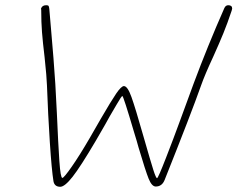

<svg xmlns="http://www.w3.org/2000/svg" viewBox="-20 -720 910 736"><path d="M185 -25Q178 -68 171 -175Q164 -282 160 -393Q159 -425 151 -500Q144 -558 141 -596.5Q138 -635 138 -682Q138 -684 137.5 -685.5Q137 -687 138 -689Q143 -700 157 -700Q164 -700 166 -697.5Q168 -695 169 -686L176 -604Q186 -492 192 -399L198 -286Q203 -169 207.5 -103.5Q212 -38 219 -38Q225 -38 255 -81Q285 -124 324 -191L366 -264Q406 -333 425.5 -361.5Q445 -390 455 -390Q469 -390 484 -348Q499 -306 530 -197Q558 -99 568 -68Q578 -37 582 -37Q586 -37 616.5 -115.5Q647 -194 667 -249Q687 -304 696 -328L722 -399Q776 -544 840 -689Q845 -700 855 -700Q870 -700 870 -687L868 -679Q852 -631 836.5 -593Q821 -555 798 -504Q765 -433 751 -393Q714 -288 611 -30Q601 -5 577 -5Q562 -5 550 -34.5Q538 -64 511 -155L504 -180L494 -213Q453 -352 449 -352Q446 -352 427.5 -320Q409 -288 400 -273Q393 -259 347 -180Q288 -80 258 -42Q228 -4 211 -4Q189 -4 185 -25Z"/></svg>

Font: Mali ExtraLight
Style: Italic
Weight: 275
Italic angle: -10°
Version: Version 1.000; ttfautohint (v1.6)